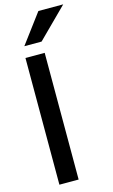

<svg xmlns="http://www.w3.org/2000/svg" viewBox="-141 -998 616 1050"><g transform="rotate(-15 166.5 -473.5)"><path d="M57.6 0V-717.3H166.5V0ZM68.4 -781.2 192.4 -947.3H333L166 -781.2Z"/></g></svg>

Font: Ride Light
Style: Bold
Weight: 600
Version: Version 3.000